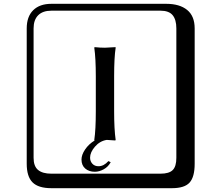

<svg xmlns="http://www.w3.org/2000/svg" viewBox="-20 -774 1140 1006"><path d="M477 126Q446 126 426.5 109Q407 92 407 62Q407 37 426 9Q445 -19 476 -38H475L474 -41Q482 -94 482 -191V-374Q482 -468 474 -524L476 -527Q504 -524 530 -524L585 -527L586 -524Q578 -472 578 -374V-191Q578 -97 586 -41L584 -38Q562 -40 539 -41Q503 -35 477.5 -5.5Q452 24 452 52Q452 71 464 84Q476 97 496 97Q524 97 548 70L560 76Q547 100 523.5 113Q500 126 477 126ZM249 -718Q204 -718 180 -694Q156 -670 156 -625V53Q156 97 179.5 116.5Q203 136 249 136H821Q866 136 885 117Q904 98 904 53V-625Q904 -671 884.5 -694.5Q865 -718 821 -718ZM1000 84Q1000 153 973.5 182.5Q947 212 881 212H249Q181 212 150.5 181.5Q120 151 120 84V-625Q120 -687 154 -720.5Q188 -754 249 -754H851Q921 -754 960.5 -722Q1000 -690 1000 -625Z"/></svg>

Font: Libertinus Keyboard
Style: Regular
Weight: 700
Designer: Philipp H. Poll
Foundry: Khaled Hosny
Version: Version 6.7